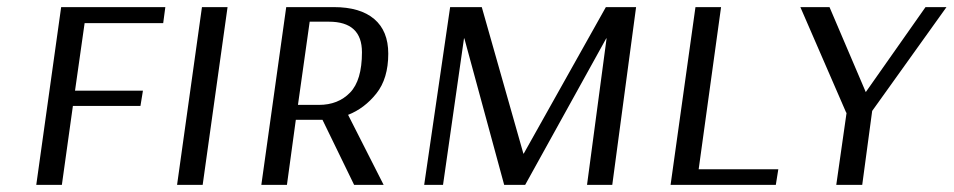

<svg xmlns="http://www.w3.org/2000/svg" viewBox="-20 -520 2682 540"><path d="M375 -222H185L154 0H82L152 -500H445L439 -455H218L191 -265H382Z M550 0H478L548 -500H620Z M919 -500Q993 -500 1032.5 -466.5Q1072 -433 1072 -369Q1072 -299 1038.5 -257Q1005 -215 959 -197L1059 0H976L887 -183H812L787 0H715L785 -500ZM851 -459 818 -225H877Q931 -225 964.5 -259.5Q998 -294 998 -373Q998 -459 905 -459Z M1702 0H1631L1686 -412H1685L1457 0H1398L1286 -412H1285L1226 0H1173L1246 -500H1335L1452 -88H1453L1684 -500H1769Z M2162 0H1866L1936 -500H2008L1945 -44H2169Z M2313 -500 2415 -261 2583 -500H2642L2433 -208L2405 0H2332L2361 -203H2360L2231 -500Z"/></svg>

Font: Arsenal SC
Style: Italic
Weight: 400
Italic angle: -9.10001°
Designer: Andrij Shevchenko
Foundry: Stairsfor
Version: Version 2.001; ttfautohint (v1.8.4.7-5d5b)